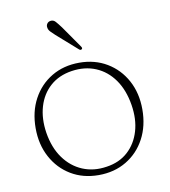

<svg xmlns="http://www.w3.org/2000/svg" viewBox="-77 -731 715 807"><g transform="rotate(-10 280.0 -327.0)"><path d="M280.5 -469.5Q346.5 -469.5 398 -438.8Q449.5 -408 478.8 -354Q508 -300 508 -230.5Q508 -160 479 -105.8Q450 -51.5 398.5 -20.8Q347 10 280 10Q213.5 10 162.2 -20.8Q111 -51.5 81.8 -105.8Q52.5 -160 52.5 -230Q52.5 -300 81.5 -354Q110.5 -408 162 -438.8Q213.5 -469.5 280.5 -469.5ZM319 -19Q374 -27 410.2 -60Q446.5 -93 461.5 -143.8Q476.5 -194.5 466.5 -256.5Q456 -321.5 424.8 -365.8Q393.5 -410 346.8 -429.5Q300 -449 243.5 -440.5Q187.5 -432 150.8 -399.2Q114 -366.5 99 -315.8Q84 -265 93.5 -203.5Q104 -138 136 -93.8Q168 -49.5 215.2 -29.8Q262.5 -10 319 -19ZM235.5 -628 300 -535.5Q306 -527 301 -523.5Q296.5 -519.5 290.5 -524L202 -602Q191.5 -611.5 183.2 -620.2Q175 -629 174 -639Q172.5 -647.5 177.5 -654.8Q182.5 -662 192 -663.5Q204.5 -665.5 213.5 -655.5Q222.5 -645.5 235.5 -628Z"/></g></svg>

Font: Fraunces 9pt Soft Thin
Style: Regular
Weight: 100
Version: Version 1.000;[b76b70a41]